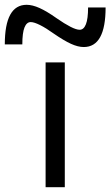

<svg xmlns="http://www.w3.org/2000/svg" viewBox="-97 -780 460 800"><path d="M93 0V-520H173V0ZM252 -584Q228 -584 198.5 -597.5Q169 -611 127 -640Q95 -663 70 -675.5Q45 -688 31 -688Q14 -688 5 -665.5Q-4 -643 -4 -595H-77Q-77 -760 14 -760Q38 -760 68 -746.5Q98 -733 139 -704Q172 -681 196.5 -668.5Q221 -656 235 -656Q252 -656 261 -679Q270 -702 270 -749H343Q343 -584 252 -584Z"/></svg>

Font: M PLUS 1
Style: Regular
Weight: 400
Designer: Coji Morishita
Foundry: UNDERFOREST DESIGN
Version: Version 1.001